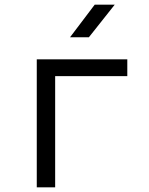

<svg xmlns="http://www.w3.org/2000/svg" viewBox="-20 -805 640 825"><path d="M281 -645H362L473 -785H387ZM138 0H217V-478H527V-550H138Z"/></svg>

Font: JetBrains Mono Light
Style: Regular
Weight: 336
Monospace: yes
Designer: Philipp Nurullin, Konstantin Bulenkov
Foundry: JetBrains
Version: Version 2.305